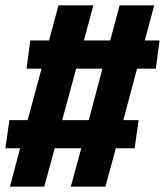

<svg xmlns="http://www.w3.org/2000/svg" viewBox="-23 -696 615 716"><path d="M558 -440 572 -545H517L552 -676H423L388 -545H290L325 -676H195L160 -545H90L76 -440H132L80 -248H12L-3 -143H52L14 0H142L181 -143H280L241 0H370L409 -143H479L494 -248H437L488 -440ZM308 -248H209L261 -440H359Z"/></svg>

Font: Fira Sans
Style: Bold Italic
Weight: 700
Italic angle: -8°
Designer: bBox Type GmbH & Carrois Corporate GbR & Edenspiekermann AG
Foundry: bBox Type GmbH & Carrois Corporate GbR & Edenspiekermann AG
Version: Version 4.301;PS 004.301;hotconv 1.0.88;makeotf.lib2.5.64775